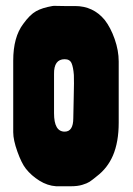

<svg xmlns="http://www.w3.org/2000/svg" viewBox="-20 -649 461 668"><path d="M393 -435Q393 -378 393 -222Q393 -155 373 -108Q354 -64 317 -36Q300 -22 291.5 -16.5Q283 -11 266.5 -6Q250 -1 228 -1H175Q145 -3 117 -20.5Q89 -38 70 -62Q55 -81 40.5 -121.5Q26 -162 26 -189Q26 -205 26 -306Q26 -407 26 -438Q26 -520 61 -566Q84 -598 105.5 -610Q127 -622 162 -628Q167 -629 174.5 -628.5Q182 -628 203.5 -628Q225 -628 241 -628Q304 -628 344 -580Q365 -553 379 -513Q393 -473 393 -435ZM168 -255Q168 -191 205 -191Q235 -191 235 -238Q235 -255 236.5 -311Q238 -367 237 -388Q235 -415 229 -429Q223 -443 205 -443Q167 -443 168 -391Q168 -343 168 -255Z"/></svg>

Font: Cubao Free Narrow
Style: Narrow
Weight: 400
Width: 3
Designer: Aaron Amar
Version: Version 001.001